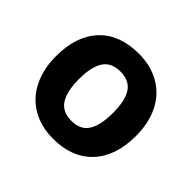

<svg xmlns="http://www.w3.org/2000/svg" viewBox="-130 -672 835 835"><g transform="rotate(45 287.5 -254.0)"><path d="M182.6 -254.4Q182.6 -179.2 207.3 -140.6Q231.9 -102.1 288.1 -102.1Q343.3 -102.1 367.4 -140.4Q391.6 -178.7 391.6 -254.4Q391.6 -329.6 367.2 -367.2Q342.8 -404.8 287.1 -404.8Q231.9 -404.8 207.3 -367.4Q182.6 -330.1 182.6 -254.4ZM533.2 -254.4Q533.2 -130.4 468 -60.5Q402.8 9.3 286.1 9.3Q212.9 9.3 157.2 -22.7Q101.6 -54.7 71.5 -114.7Q41.5 -174.8 41.5 -254.4Q41.5 -378.4 106.4 -447.5Q171.4 -516.6 289.1 -516.6Q361.8 -516.6 417.7 -484.9Q473.6 -453.1 503.4 -393.6Q533.2 -334 533.2 -254.4Z"/></g></svg>

Font: Bpm'online Open Sans
Style: Bold
Weight: 700
Foundry: Ascender Corporation
Version: Version 1.10